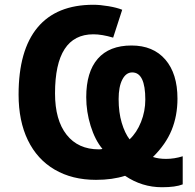

<svg xmlns="http://www.w3.org/2000/svg" viewBox="-20 -745 817 806"><path d="M505 -7Q452 10 383 10Q283 10 209.5 -33Q136 -76 97 -156.5Q58 -237 58 -348Q58 -534 137.5 -629.5Q217 -725 372 -725Q400 -725 435.5 -719Q471 -713 493 -704L455 -587Q408 -601 372 -601Q211 -601 211 -353Q211 -241 259.5 -179.5Q308 -118 395 -118Q406 -118 410 -120Q379 -157 360.5 -216.5Q342 -276 342 -337Q342 -443 390.5 -498.5Q439 -554 532 -554Q623 -554 674 -495Q725 -436 725 -331Q725 -259 700.5 -199Q676 -139 622 -86Q646 -78 677 -78Q712 -78 747 -89V29Q717 41 660 41Q576 41 505 -7ZM590 -327Q590 -441 535 -441Q509 -441 493.5 -411Q478 -381 478 -329Q478 -273 491 -229.5Q504 -186 524 -160Q554 -188 572 -233Q590 -278 590 -327Z"/></svg>

Font: OpenSansMMV
Style: Bold
Weight: 700
Foundry: Ascender Corporation
Version: Version 4.001